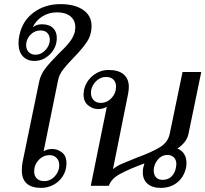

<svg xmlns="http://www.w3.org/2000/svg" viewBox="-20 -903 998 933"><path d="M86 -76Q86 -97 90 -117L170 -505Q177 -540 200 -570Q223 -600 264 -641Q298 -673 318 -698.5Q338 -724 344 -750Q346 -764 346 -770Q346 -804 322.5 -823.5Q299 -843 257 -843Q217 -843 185.5 -823Q154 -803 139 -770Q156 -785 184 -785Q219 -785 237.5 -767Q256 -749 256 -719Q256 -673 223.5 -640Q191 -607 147 -607Q112 -607 91 -629.5Q70 -652 70 -693Q70 -713 74 -730Q88 -801 143 -842Q198 -883 274 -883Q343 -883 384 -855Q425 -827 425 -776Q425 -734 403 -700.5Q381 -667 338 -623Q304 -588 285.5 -563.5Q267 -539 262 -512L192 -168Q209 -179 234 -179Q260 -179 281.5 -162Q303 -145 303 -110Q303 -75 285.5 -47.5Q268 -20 240 -5Q212 10 180 10Q86 10 86 -76ZM221 -697Q222 -702 222 -710Q222 -730 210.5 -742.5Q199 -755 177 -755Q151 -755 132 -738Q113 -721 108 -696Q107 -692 107 -684Q107 -663 119.5 -650Q132 -637 153 -637Q176 -637 195.5 -654.5Q215 -672 221 -697ZM268 -100Q268 -122 255 -135.5Q242 -149 221 -149Q190 -149 168 -125.5Q146 -102 146 -70Q146 -49 158.5 -36Q171 -23 195 -23Q225 -23 246.5 -46.5Q268 -70 268 -100Z M842 -181Q863 -173 874.5 -155Q886 -137 886 -112Q886 -96 884 -88Q874 -43 841.5 -16.5Q809 10 761 10Q720 10 697 -10Q674 -30 674 -65Q674 -80 676 -88L682 -109Q606 -81 563 -57.5Q520 -34 509 0H421L499 -384Q480 -373 457 -373Q431 -373 408.5 -391Q386 -409 386 -444Q386 -449 388 -465Q398 -509 432 -536Q466 -563 508 -563Q556 -563 581 -541.5Q606 -520 606 -481Q606 -467 603 -450L529 -81Q547 -96 572 -107Q597 -118 645 -137Q717 -163 757 -187.5Q797 -212 805 -254L867 -553H958L896 -253Q888 -212 842 -181ZM544 -482Q544 -503 531.5 -516Q519 -529 495 -529Q469 -529 449 -510.5Q429 -492 423 -465Q422 -460 422 -451Q422 -430 435 -416.5Q448 -403 469 -403Q500 -403 522 -426.5Q544 -450 544 -482ZM837 -105Q837 -126 825 -138Q813 -150 794 -150Q765 -150 746 -126Q727 -102 727 -75Q727 -54 738 -41.5Q749 -29 770 -29Q796 -29 813 -45Q830 -61 835 -89Q837 -101 837 -105Z"/></svg>

Font: Taviraj
Style: Italic
Weight: 400
Italic angle: -12°
Designer: Katatrad Team
Foundry: CadsonDemak
Version: Version 1.001